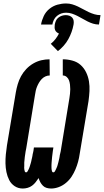

<svg xmlns="http://www.w3.org/2000/svg" viewBox="-20 -1076 598 1104"><path d="M274 8Q261 8 248.5 4.5Q236 1 227 -8Q218 -17 212 -28Q206 -39 202 -52Q194 -40 185 -28.5Q176 -17 164.5 -8.5Q153 0 139 4Q125 8 111 8Q85 8 64.5 -5.5Q44 -19 33 -40.5Q22 -62 17 -86.5Q12 -111 11.5 -136.5Q11 -162 13.5 -188Q16 -214 20 -240L71 -545Q75 -568 82 -592Q89 -616 101 -638Q113 -660 131 -679Q149 -698 171.5 -711Q194 -724 217.5 -729.5Q241 -735 265 -735L266 -642Q253 -642 241 -636.5Q229 -631 220 -621.5Q211 -612 204.5 -601Q198 -590 193 -578Q188 -566 185.5 -554Q183 -542 181 -529L131 -224Q130 -219 129 -214Q128 -209 127 -203.5Q126 -198 125.5 -193Q125 -188 124 -183Q123 -178 122.5 -172.5Q122 -167 121.5 -162Q121 -157 120.5 -152Q120 -147 119.5 -141.5Q119 -136 119.5 -131Q120 -126 119.5 -121Q119 -116 119 -111Q119 -106 120 -101Q121 -96 122.5 -90.5Q124 -85 130 -85Q135 -85 138 -90Q141 -95 143.5 -100Q146 -105 148 -110Q150 -115 151.5 -120Q153 -125 154.5 -130Q156 -135 157.5 -140Q159 -145 160 -150Q161 -155 162 -160Q163 -165 164.5 -170Q166 -175 166.5 -180Q167 -185 168 -190Q169 -195 170.5 -200Q172 -205 172.5 -210Q173 -215 174 -221L175 -228H287L286 -221Q285 -215 284 -209Q283 -203 282.5 -197Q282 -191 281 -185Q280 -179 279.5 -173Q279 -167 278.5 -161.5Q278 -156 277.5 -150Q277 -144 276.5 -138Q276 -132 276 -126Q276 -120 276 -114.5Q276 -109 276.5 -103Q277 -97 279 -91Q281 -85 287 -85Q292 -85 295.5 -90.5Q299 -96 301 -101Q303 -106 305.5 -111Q308 -116 309.5 -121Q311 -126 312.5 -131.5Q314 -137 315.5 -142.5Q317 -148 318 -153Q319 -158 320.5 -163.5Q322 -169 322.5 -174Q323 -179 324 -184.5Q325 -190 326.5 -195Q328 -200 329 -206L379 -511Q381 -524 382.5 -537Q384 -550 384 -563Q384 -576 382.5 -589Q381 -602 377 -613.5Q373 -625 363.5 -633.5Q354 -642 341 -642V-735Q369 -735 396.5 -727.5Q424 -720 443.5 -702.5Q463 -685 475 -660.5Q487 -636 491.5 -608.5Q496 -581 494.5 -552.5Q493 -524 489 -495L438 -190Q435 -168 429 -146Q423 -124 414 -102.5Q405 -81 392 -61Q379 -41 360 -25Q341 -9 318.5 -0.5Q296 8 274 8ZM216 -935Q220 -959 231.5 -983.5Q243 -1008 264 -1025Q285 -1042 310 -1049Q335 -1056 360 -1056Q379 -1056 395.5 -1051Q412 -1046 428 -1038.5Q444 -1031 459 -1022.5Q474 -1014 490 -1006.5Q506 -999 523 -994Q540 -989 558 -989L549 -935Q531 -935 515 -940Q499 -945 484 -952.5Q469 -960 454.5 -968.5Q440 -977 425 -984.5Q410 -992 394 -997.5Q378 -1003 360 -1003Q346 -1003 332.5 -998.5Q319 -994 307.5 -984.5Q296 -975 289.5 -961.5Q283 -948 281 -935ZM313 -782 272 -824Q287 -836 299 -851.5Q311 -867 319 -883Q312 -886 306 -891Q300 -896 297 -903Q294 -910 294 -918.5Q294 -927 295 -935Q297 -946 301.5 -956.5Q306 -967 315.5 -974.5Q325 -982 336 -985.5Q347 -989 358 -989Q369 -989 379 -985.5Q389 -982 395.5 -974.5Q402 -967 403.5 -956.5Q405 -946 403 -935Q399 -913 391.5 -892Q384 -871 373 -851Q362 -831 346.5 -813.5Q331 -796 313 -782Z"/></svg>

Font: Iosevka SS18 Heavy
Style: Italic
Weight: 900
Italic angle: -9°
Monospace: yes
Designer: Belleve Invis
Foundry: Belleve Invis
Version: Version 25.1.1; ttfautohint (v1.8.4)